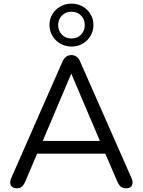

<svg xmlns="http://www.w3.org/2000/svg" viewBox="-20 -1009 769 1036"><path d="M72.3 6.9Q55.8 6.9 46.3 -0.3Q36.8 -7.6 35.4 -20.3Q34 -33 40.8 -48.6L316.5 -675.4Q325.3 -694.9 337.7 -703.4Q350.1 -711.9 365 -711.9Q380.1 -711.9 392.5 -703.4Q404.9 -694.9 413.1 -675.4L689.3 -48.6Q696.6 -33 695.1 -20.1Q693.7 -7.2 685 -0.1Q676.3 6.9 660.2 6.9Q641.8 6.9 631 -2.6Q620.3 -12.1 612.6 -30L539.1 -201.2L578.8 -180H149.3L189.6 -201.2L116.5 -30Q108.3 -10.6 98 -1.8Q87.7 6.9 72.3 6.9ZM363.6 -609.5 202.9 -230.3 179 -248.6H549.1L526.7 -230.3L365.6 -609.5ZM365.6 -757.7Q332.7 -757.7 305.6 -773.4Q278.4 -789.1 262.7 -815.5Q247 -841.9 247 -873.8Q247 -906.6 262.7 -932.5Q278.4 -958.5 305.6 -973.9Q332.7 -989.4 365.6 -989.4Q399.5 -989.4 426.1 -973.9Q452.7 -958.5 468.5 -932.5Q484.2 -906.6 484.2 -873.8Q484.2 -841.9 468.5 -815.5Q452.7 -789.1 426.1 -773.4Q399.5 -757.7 365.6 -757.7ZM365.6 -801.4Q397.8 -801.4 417.6 -822.3Q437.5 -843.1 437.5 -873.8Q437.5 -904.4 417.6 -925Q397.8 -945.7 365.6 -945.7Q334.4 -945.7 314 -925Q293.7 -904.4 293.7 -873.8Q293.7 -843.1 314 -822.3Q334.4 -801.4 365.6 -801.4Z"/></svg>

Font: Nunito ExtraLight
Style: Regular
Weight: 200
Designer: Vernon Adams
Foundry: Vernon Adams
Version: Version 3.602